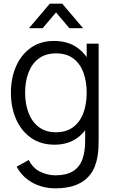

<svg xmlns="http://www.w3.org/2000/svg" viewBox="-20 -780 632 1055"><path d="M139.2 -625 253.8 -760H321.8L436.5 -625H361.5L287.8 -711.7L214.2 -625ZM284.3 255Q243 255 202.8 242.8Q162.7 230.5 128.6 204.2Q94.5 178 71.3 136L138 99Q160.3 144 201.1 163.7Q241.8 183.3 284.7 183.3Q343.2 183.3 379.3 161.8Q415.5 140.2 431.9 97.6Q448.3 55 448 -8.3V-152.7H456.3V-540H522V-7.7Q522 15.3 520.8 36.6Q519.5 57.8 516 78.7Q506.3 138.8 476.8 177.8Q447.2 216.8 398.8 235.9Q350.5 255 284.3 255ZM279.7 15Q203.8 15 150.3 -22.7Q96.8 -60.3 68.4 -125Q40 -189.7 40 -270.7Q40 -351.2 68.2 -415.6Q96.5 -480 149.5 -517.5Q202.5 -555 276.7 -555Q352.7 -555 404.7 -518Q456.7 -481 483.3 -416.7Q510 -352.3 510 -270.7Q510 -190 483.4 -125.3Q456.8 -60.7 405.5 -22.8Q354.2 15 279.7 15ZM287 -53.3Q344.5 -53.3 382.1 -81.5Q419.7 -109.7 438 -158.8Q456.3 -208 456.3 -270.7Q456.3 -334 437.8 -382.8Q419.3 -431.7 382.1 -459.2Q344.8 -486.7 288.7 -486.7Q230.5 -486.7 192.6 -458.1Q154.7 -429.5 136.3 -380.6Q118 -331.7 118 -270.7Q118 -209.2 136.8 -159.9Q155.7 -110.7 193.2 -82Q230.7 -53.3 287 -53.3Z"/></svg>

Font: Manrope ExtraLight
Style: Regular
Weight: 200
Designer: Mikhail Sharanda
Foundry: Mikhail Sharanda
Version: Version 4.505